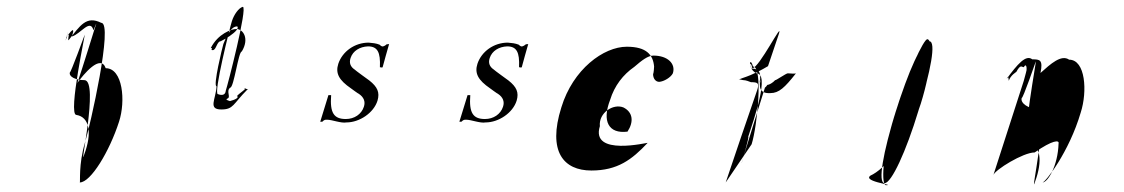

<svg xmlns="http://www.w3.org/2000/svg" viewBox="-20 -547 3297 563"><path d="M172 -428C190 -472 177 -429 181 -429C215 -472 233 -502 277 -480C313 -480 244 -177 229 -128C210 -65 216 -12 214 -12C246 -12 301 -103 329 -190C349 -251 340 -347 290 -347C275 -390 225 -329 207 -304C222 -348 256 -458 256 -458C271 -501 254 -458 254 -458C245 -494 216 -447 191 -440C205 -484 174 -436 174 -436C188 -480 172 -428 172 -428ZM185 -335C187 -332 228 -444 228 -444C234 -464 178 -210 204 -210C242 -204 251 -158 227 -94C210 -38 271 -310 228 -312C202 -312 181 -322 185 -335Z M598 -406C608 -406 594 -400 604 -400C614 -400 616 -426 627 -426C644 -434 665 -448 673 -458C680 -468 678 -472 668 -468C656 -464 642 -437 635 -418C632 -408 604 -294 615 -294C613 -256 589 -226 629 -226C665 -226 663 -242 705 -284C716 -284 688 -289 698 -289C709 -289 666 -264 677 -264C679 -255 648 -250 654 -250C660 -250 636 -254 647 -258C658 -262 642 -280 655 -290C666 -290 679 -396 689 -396C712 -434 693 -462 673 -462C659 -462 619 -448 598 -406ZM660 -485C666 -504 680 -524 692 -527C707 -527 647 -295 642 -281C641 -269 632 -266 619 -271C605 -271 655 -470 660 -485Z M919 -190H925C931 -196 933 -196 939 -196C954 -196 980 -185 996 -188C1034 -188 1076 -216 1087 -252C1094 -276 1087 -292 1063 -311C1063 -311 1020 -342 1020 -343C1008 -351 1003 -362 1008 -377C1015 -398 1035 -410 1059 -411C1087 -411 1096 -394 1094 -350C1094 -350 1101 -348 1102 -350C1102 -350 1120 -416 1121 -418C1121 -418 1114 -416 1115 -418C1111 -414 1105 -411 1103 -411C1101 -410 1097 -412 1093 -416C1083 -420 1073 -421 1061 -422C1020 -422 984 -396 972 -360C963 -332 974 -312 1009 -288C1009 -288 1032 -271 1032 -272C1047 -262 1052 -249 1047 -234C1040 -212 1019 -198 994 -198C959 -198 947 -216 951 -268H943Z M1327 -190H1333C1339 -196 1341 -196 1347 -196C1362 -196 1388 -185 1404 -188C1442 -188 1484 -216 1495 -252C1502 -276 1495 -292 1471 -311C1471 -311 1428 -342 1428 -343C1416 -351 1411 -362 1416 -377C1423 -398 1443 -410 1467 -411C1495 -411 1504 -394 1502 -350C1502 -350 1509 -348 1510 -350C1510 -350 1528 -416 1529 -418C1529 -418 1522 -416 1523 -418C1519 -414 1513 -411 1511 -411C1509 -410 1505 -412 1501 -416C1491 -420 1481 -421 1469 -422C1428 -422 1392 -396 1380 -360C1371 -332 1382 -312 1417 -288C1417 -288 1440 -271 1440 -272C1455 -262 1460 -249 1455 -234C1448 -212 1427 -198 1402 -198C1367 -198 1355 -216 1359 -268H1351Z M1626 -232C1585 -102 1633 -47 1714 -47C1791 -47 1833 -79 1879 -128C1881 -130 1711 -87 1739 -177C1735 -216 1778 -244 1808 -232C1836 -218 1839 -190 1820 -161C1764 -154 1745 -192 1769 -254C1782 -296 1807 -328 1840 -351C1862 -370 1880 -384 1896 -384C1938 -384 1962 -360 1953 -332C1947 -320 1927 -308 1913 -307C1903 -307 1895 -316 1895 -330C1897 -332 1898 -350 1898 -352C1895 -386 1876 -410 1818 -410C1750 -410 1660 -344 1626 -232Z M2144 -313C2149 -316 2155 -312 2160 -312C2167 -312 2177 -308 2182 -306C2203 -306 2207 -303 2200 -282C2168 -189 2138 -102 2108 -12L2184 -124C2201 -178 2218 -352 2188 -352C2181 -376 2175 -363 2184 -346C2209 -346 2215 -328 2204 -293L2214 -326C2203 -293 2206 -272 2239 -274C2264 -274 2281 -290 2314 -332C2310 -330 2296 -332 2290 -332C2285 -332 2254 -310 2253 -312C2246 -304 2235 -298 2230 -298C2228 -295 2226 -292 2223 -290C2223 -290 2151 -60 2155 -69C2155 -69 2178 -148 2174 -146C2191 -198 2238 -332 2198 -332C2172 -346 2180 -377 2186 -347C2206 -347 2277 -490 2264 -448L2232 -353C2213 -342 2193 -330 2157 -318Z M2540 -36C2586 -62 2649 -146 2680 -243C2714 -352 2716 -432 2699 -432C2689 -432 2641 -334 2602 -205C2566 -88 2564 -4 2578 -4C2611 -4 2492 -16 2540 -36ZM2606 -218C2570 -101 2553 -10 2574 -10C2594 -10 2637 -103 2673 -222C2709 -338 2726 -426 2705 -426C2682 -426 2644 -338 2606 -218Z M2932 -316C2963 -358 2988 -388 3007 -373C3029 -373 3039 -372 3031 -333C3061 -360 3092 -388 3115 -372C3163 -372 3169 -279 3149 -217C3115 -101 3045 -12 3037 -12C3052 -12 3082 -60 3084 -126C3087 -137 3067 -137 3014 -100C2980 -100 2898 -49 2893 -34L2982 -310C2985 -319 2993 -352 2990 -342C2991 -346 2990 -364 2982 -350C2976 -350 2973 -360 2960 -336C2960 -336 2943 -326 2938 -310C2938 -310 2937 -331 2932 -316ZM2976 -260C2971 -244 2997 -228 3021 -228C3058 -225 2998 41 3015 -14C3038 -76 3031 -122 2996 -127C2973 -127 3022 -381 3017 -366C3017 -366 2979 -256 2976 -260Z"/></svg>

Font: Zinc
Style: Obl
Weight: 400
Version: Version 1